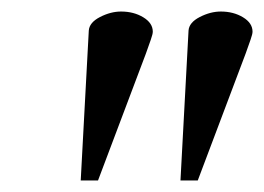

<svg xmlns="http://www.w3.org/2000/svg" viewBox="-20 -731 458 333"><path d="M233 -638 150 -418H120L134 -678Q135 -692 153.5 -701.5Q172 -711 190 -711Q212 -711 228.5 -701Q245 -691 245 -676Q245 -672 241.5 -662Q238 -652 233 -638ZM406 -638 323 -418H293L307 -678Q308 -692 326.5 -701.5Q345 -711 363 -711Q385 -711 401.5 -701Q418 -691 418 -676Q418 -672 414.5 -662Q411 -652 406 -638Z"/></svg>

Font: Tiro Devanagari Sanskrit
Style: Italic
Weight: 400
Italic angle: -11°
Designer: Devanagari: John Hudson & Fiona Ross, assisted by Paul Hanslow. Latin: John Hudson with Paul Hanslow, assisted by Kaja S
Foundry: Tiro Typeworks Ltd.
Version: Version 1.52